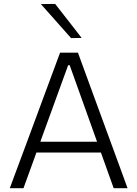

<svg xmlns="http://www.w3.org/2000/svg" viewBox="-20 -990 722 1010"><path d="M31.5 0Q53 -58 76.5 -121.2Q100 -184.5 121.5 -242L212 -486.5Q236.5 -552 256.2 -605.5Q276 -659 296 -713H390Q410 -658 429.5 -605Q449 -552 473 -486L563 -240.5Q584.5 -181.5 607.5 -119.2Q630.5 -57 651 0H578Q555 -64 530.8 -131.8Q506.5 -199.5 485 -260L346.5 -647H338.5L199 -263.5Q176.5 -201 151.8 -132.8Q127 -64.5 103.5 0ZM153 -187.5 158 -244.5H531L535 -187.5ZM354 -789.5Q328 -819 301.8 -848.2Q275.5 -877.5 249 -907.8Q222.5 -938 195 -968.5L270 -969.5Q305 -925 339.8 -880.2Q374.5 -835.5 409.5 -790.5Z"/></svg>

Font: Commissioner Thin Light
Style: Regular
Weight: 300
Version: Version 1.000